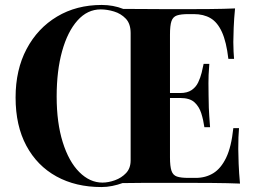

<svg xmlns="http://www.w3.org/2000/svg" viewBox="-20 -742 1035 776"><path d="M391 -722Q414 -722 436 -718Q458 -714 478 -706Q527 -706 574.5 -705.5Q622 -705 662.5 -705Q703 -705 729 -705Q773 -705 829.5 -705.5Q886 -706 930 -708Q926 -668 924.5 -630Q923 -592 923 -572Q923 -552 924 -534Q925 -516 926 -504H903Q895 -573 877 -612.5Q859 -652 831 -668.5Q803 -685 763 -685H742Q711 -685 695 -679.5Q679 -674 673 -656.5Q667 -639 667 -602V-106Q667 -70 673 -52Q679 -34 695 -28.5Q711 -23 742 -23H771Q811 -23 842 -42Q873 -61 894 -104.5Q915 -148 923 -224H946Q943 -192 943 -140Q943 -119 944.5 -80.5Q946 -42 950 0Q901 -2 839.5 -2.5Q778 -3 729 -3Q703 -3 661.5 -3Q620 -3 571.5 -3Q523 -3 475 -2Q456 5 434 9.5Q412 14 390 14Q286 14 208 -29Q130 -72 86.5 -153Q43 -234 43 -348Q43 -460 87.5 -544Q132 -628 210.5 -675Q289 -722 391 -722ZM387 -704Q333 -704 293 -659Q253 -614 231 -535Q209 -456 209 -352Q209 -246 233.5 -167.5Q258 -89 300.5 -46.5Q343 -4 394 -4Q418 -4 444.5 -13.5Q471 -23 489.5 -42.5Q508 -62 508 -94V-608Q508 -646 488.5 -666.5Q469 -687 441 -695.5Q413 -704 387 -704ZM801 -366V-346H637V-366ZM826 -484Q822 -433 822.5 -406Q823 -379 823 -356Q823 -333 824 -306.5Q825 -280 829 -228H806Q802 -257 793.5 -284Q785 -311 766 -328.5Q747 -346 708 -346V-366Q737 -366 754.5 -378Q772 -390 781 -409Q790 -428 795 -448Q800 -468 803 -484Z"/></svg>

Font: Playfair Display
Style: Bold
Weight: 700
Designer: Claus Eggers Sørensen
Foundry: Claus Eggers Sørensen
Version: Version 1.203